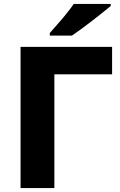

<svg xmlns="http://www.w3.org/2000/svg" viewBox="-20 -951 609 971"><path d="M540 -931.2H353C342.8 -916.5 330.6 -899.9 315.9 -881.8C286.6 -844.7 253.4 -809.6 231.9 -784.2V-771H343.8C395.5 -805.2 498 -885.3 540 -920.9ZM84 -713.9V0H254.9V-575.2H546.9V-713.9Z"/></svg>

Font: Noto Reveo Sans
Style: Regular
Weight: 800
Designer: Monotype Design Team
Foundry: Monotype Imaging Inc.
Version: Version 2.007